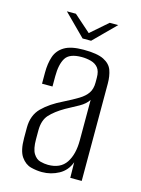

<svg xmlns="http://www.w3.org/2000/svg" viewBox="-101 -695 560 762"><g transform="rotate(15 178.5 -314.0)"><path d="M147 7Q125 7 101.5 1Q78 -5 61 -29Q44 -53 44 -105V-148Q44 -199 75 -230Q106 -261 158 -286Q192 -303 215 -317Q238 -331 249.5 -348Q261 -365 261 -391V-411Q261 -438 250 -451.5Q239 -465 220.5 -470Q202 -475 182 -475Q132 -475 116 -449Q100 -423 100 -374V-332H57V-378Q57 -415 66.5 -443.5Q76 -472 103 -488.5Q130 -505 182 -505Q238 -505 265 -491.5Q292 -478 300.5 -454.5Q309 -431 309 -400V0H262L261 -64Q248 -28 216 -10.5Q184 7 147 7ZM163 -27Q214 -27 237 -61.5Q260 -96 260 -154V-320Q249 -302 223.5 -287.5Q198 -273 171 -259Q133 -237 112 -214Q91 -191 91 -149V-113Q91 -73 102.5 -54.5Q114 -36 131 -31.5Q148 -27 163 -27ZM166 -547 78 -635H115L184 -574L254 -635H289L201 -547Z"/></g></svg>

Font: Alumni Sans Light
Style: Regular
Weight: 300
Version: Version 1.018